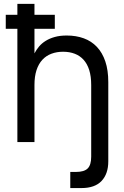

<svg xmlns="http://www.w3.org/2000/svg" viewBox="-20 -740 644 1000"><path d="M10 -590V-663H70.5V-720H159.5V-663H265.5V-590H159.5V-462Q169 -480.5 183.2 -497.5Q197.5 -514.5 218 -527.2Q238.5 -540 265.5 -547.5Q292.5 -555 327.5 -555Q376.5 -555 416.2 -540.5Q456 -526 484.5 -496Q513 -466 528.5 -420.2Q544 -374.5 544 -312V100Q544 165.5 509 202.5Q474 239.5 404.5 239.5H346V155.5H375.5Q418.5 155.5 436.8 137.2Q455 119 455 76V-297Q455 -342 444.8 -374.8Q434.5 -407.5 415.2 -428.8Q396 -450 369 -460.2Q342 -470.5 308.5 -470.5Q275.5 -470.5 248 -460.2Q220.5 -450 200.8 -428.8Q181 -407.5 170.2 -374.8Q159.5 -342 159.5 -297V0H70.5V-590Z"/></svg>

Font: Vela Sans Med
Style: Regular
Weight: 500
Designer: Principal design: Mikhail Sharanda - project Manrope.
Design modification: Ravid Balaliev
Foundry: Mikhail Sharanda
Version: Version 1.001